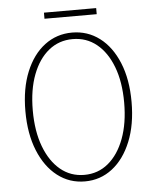

<svg xmlns="http://www.w3.org/2000/svg" viewBox="-55 -820 710 879"><g transform="rotate(-5 300.0 -381.0)"><path d="M300 12Q229 12 174 -30.5Q119 -73 87.5 -150.5Q56 -228 56 -332Q56 -436 87.5 -512.5Q119 -589 174 -630.5Q229 -672 300 -672Q371 -672 426 -630.5Q481 -589 512.5 -512.5Q544 -436 544 -332Q544 -228 512.5 -150.5Q481 -73 426 -30.5Q371 12 300 12ZM300 -18Q363 -18 410 -57Q457 -96 483.5 -166.5Q510 -237 510 -332Q510 -427 483.5 -496.5Q457 -566 410 -604Q363 -642 300 -642Q237 -642 190 -604Q143 -566 116.5 -496.5Q90 -427 90 -332Q90 -237 116.5 -166.5Q143 -96 190 -57Q237 -18 300 -18ZM180 -746V-774H420V-746Z"/></g></svg>

Font: Source Code Pro ExtraLight ExtraLight
Style: Regular
Weight: 250
Monospace: yes
Version: Version 1.018;hotconv 1.0.116;makeotfexe 2.5.65601